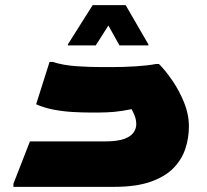

<svg xmlns="http://www.w3.org/2000/svg" viewBox="-20 -724 804 744"><path d="M32 -12 96 -176H384Q434 -176 460.5 -185.5Q487 -195 497.5 -210.5Q508 -226 508 -242Q508 -260 502 -275Q496 -290 490 -301Q451 -293 422 -290.5Q393 -288 364 -288H324Q299 -288 262.5 -290Q226 -292 188.5 -299Q151 -306 120 -320L172 -484H184Q225 -471 276 -467.5Q327 -464 376 -464H408Q459 -464 506.5 -467Q554 -470 584 -476H596Q622 -450 648.5 -411Q675 -372 693.5 -326.5Q712 -281 712 -234Q712 -189 698 -147Q684 -105 651.5 -72Q619 -39 563 -19.5Q507 0 424 0H32ZM443 -548 400 -625 351 -548H243V-552L339 -704H467L555 -552V-548Z"/></svg>

Font: Kufam Black
Style: Regular
Weight: 900
Designer: Wael Morcos, Artur Schmal
Foundry: Original Type
Version: Version 1.301; ttfautohint (v1.8.3)